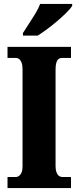

<svg xmlns="http://www.w3.org/2000/svg" viewBox="-20 -951 395 971"><path d="M18 0V-56H62Q69 -56 76.5 -61.5Q84 -67 89 -78.5Q94 -90 94 -109V-601Q94 -622 89 -634.5Q84 -647 76.5 -652.5Q69 -658 62 -658H18V-714H339V-658H293Q283 -658 276 -652.5Q269 -647 265 -634.5Q261 -622 261 -600V-110Q261 -92 265.5 -80Q270 -68 277.5 -62Q285 -56 293 -56H339V0ZM96 -784Q109 -805 126 -830.5Q143 -856 159 -882.5Q175 -909 183 -931H345V-921Q337 -908 317.5 -888.5Q298 -869 272.5 -847Q247 -825 220 -805Q193 -785 171 -771H96Z"/></svg>

Font: Noto Serif Khmer ExtraCondensed Black
Style: Regular
Weight: 900
Width: 2
Designer: Danh Hong and the Monotype Design Team
Foundry: Monotype Imaging Inc.
Version: Version 2.004